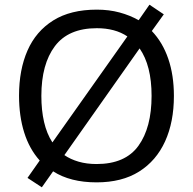

<svg xmlns="http://www.w3.org/2000/svg" viewBox="-20 -766 821 817"><path d="M720 -358Q720 -247 682.5 -164.5Q645 -82 572 -36Q499 10 391 10Q279 10 206 -37L158 31L97 -9L149 -83Q105 -132 83 -202Q61 -272 61 -359Q61 -469 97 -551Q133 -633 206.5 -679Q280 -725 392 -725Q444 -725 488.5 -713Q533 -701 570 -680L616 -746L677 -705L626 -634Q672 -586 696 -516Q720 -446 720 -358ZM625 -358Q625 -487 574 -560L254 -106Q280 -88 314.5 -78Q349 -68 391 -68Q513 -68 569 -145.5Q625 -223 625 -358ZM156 -358Q156 -297 167.5 -247Q179 -197 203 -160L522 -611Q470 -646 392 -646Q271 -646 213.5 -569.5Q156 -493 156 -358Z"/></svg>

Font: Noto Sans Adlam Unjoined
Style: Regular
Weight: 400
Designer: Mark Jamra, Neil Patel
Foundry: JamraPatel LLC
Version: Version 3.001